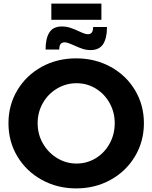

<svg xmlns="http://www.w3.org/2000/svg" viewBox="-20 -1035 846 1066"><path d="M779 -351Q779 -250 729.5 -167Q680 -84 594 -36.5Q508 11 403 11Q298 11 212 -36.5Q126 -84 76.5 -166.5Q27 -249 27 -351Q27 -452 76.5 -534.5Q126 -617 211.5 -664Q297 -711 403 -711Q508 -711 594 -664Q680 -617 729.5 -534.5Q779 -452 779 -351ZM189 -351Q189 -289 218.5 -238Q248 -187 297.5 -157Q347 -127 405 -127Q463 -127 511.5 -156.5Q560 -186 588.5 -237.5Q617 -289 617 -351Q617 -412 588.5 -463Q560 -514 511.5 -543.5Q463 -573 405 -573Q347 -573 297 -543.5Q247 -514 218 -463Q189 -412 189 -351ZM483 -757Q459 -757 438 -764Q417 -771 389 -784Q386 -785 368.5 -792.5Q351 -800 340 -800Q323 -800 316 -790Q309 -780 309 -760H233Q233 -821 254 -854.5Q275 -888 323 -888Q347 -888 369.5 -881Q392 -874 419 -861Q453 -845 467 -845Q483 -845 490 -855Q497 -865 497 -885H574Q574 -823 552.5 -790Q531 -757 483 -757ZM265 -1015H543V-925H265Z"/></svg>

Font: Montserrat SemiBold
Style: Regular
Weight: 600
Designer: Julieta Ulanovsky
Foundry: Julieta Ulanovsky
Version: Version 6.001